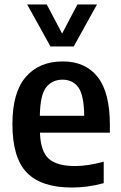

<svg xmlns="http://www.w3.org/2000/svg" viewBox="-20 -828 540 858"><path d="M300.5 10Q165.5 10 100.5 -56Q35.5 -122 35.5 -273.5Q35.5 -415 95.2 -484.2Q155 -553.5 260.5 -553.5Q362 -553.5 416.5 -484Q471 -414.5 471 -270V-235H158.5Q161.5 -151.5 197.8 -118.8Q234 -86 316 -86Q345 -86 376.8 -91Q408.5 -96 443.5 -105.5V-9.5Q404.5 1 370 5.5Q335.5 10 300.5 10ZM259.5 -472Q213.5 -472 186.5 -438Q159.5 -404 158 -310.5H356.5Q355 -404 329.8 -438Q304.5 -472 259.5 -472ZM205.5 -620.5 101.5 -808H189L257.5 -678L326 -808H413.5L309.5 -620.5Z"/></svg>

Font: Encode Sans Semi Condensed SemiBold
Style: Regular
Weight: 600
Width: 4
Designer: Multiple Designers
Foundry: Impallari Type
Version: Version 3.000; ttfautohint (v1.8.3) -l 8 -r 50 -G 200 -x 14 